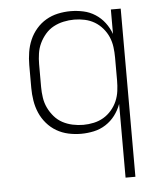

<svg xmlns="http://www.w3.org/2000/svg" viewBox="-53 -574 706 836"><g transform="rotate(-5 300.0 -156.5)"><path d="M462 215V-107Q452 -80 435 -57.5Q418 -35 394 -19.5Q370 -4 342 2Q314 8 286 8Q258 8 230.5 2Q203 -4 179 -18Q155 -32 136.5 -53.5Q118 -75 107 -100.5Q96 -126 91.5 -154Q87 -182 87 -210V-310Q87 -338 91.5 -366Q96 -394 107 -419.5Q118 -445 136.5 -466.5Q155 -488 179 -502Q203 -516 230.5 -522Q258 -528 286 -528Q314 -528 342 -522Q370 -516 394 -500.5Q418 -485 435 -462.5Q452 -440 462 -413V-520H505V215ZM299 -30Q322 -30 345 -35Q368 -40 387.5 -51.5Q407 -63 422.5 -81Q438 -99 447 -120Q456 -141 459 -164Q462 -187 462 -210V-310Q462 -333 459 -356Q456 -379 447 -400Q438 -421 422.5 -439Q407 -457 387.5 -468.5Q368 -480 345 -485Q322 -490 299 -490Q276 -490 252.5 -485Q229 -480 208.5 -469Q188 -458 172.5 -440Q157 -422 147 -401Q137 -380 133.5 -356.5Q130 -333 130 -310V-210Q130 -187 133.5 -163.5Q137 -140 147 -119Q157 -98 172.5 -80Q188 -62 208.5 -51Q229 -40 252.5 -35Q276 -30 299 -30Z"/></g></svg>

Font: Iosevka SS04 XLt Ex
Style: Regular
Weight: 200
Width: 7
Monospace: yes
Designer: Belleve Invis
Foundry: Belleve Invis
Version: Version 19.0.0; ttfautohint (v1.8.4)